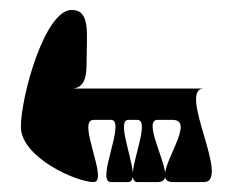

<svg xmlns="http://www.w3.org/2000/svg" viewBox="-20 -798 482 386"><path d="M22 -543C22 -482 133 -432 168 -432C200 -432 133 -557 168 -557H203C235 -557 171 -432 203 -432H238C243 -432 246 -436 247 -442C248 -436 251 -432 256 -432H297C306 -432 311 -436 312 -442C313 -436 318 -432 327 -432H390C445 -432 335 -620 390 -620H128C145 -623 154 -635 154 -668C154 -730 163 -778 124 -778C70 -778 22 -604 22 -543ZM238 -557H256C280 -557 250 -486 247 -451C244 -486 215 -557 238 -557ZM297 -557H327C369 -557 317 -486 312 -451C307 -486 269 -557 297 -557Z"/></svg>

Font: bitstorm
Style: sucn
Weight: 400
Version: Version 0.2